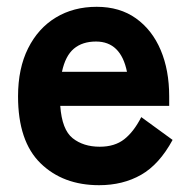

<svg xmlns="http://www.w3.org/2000/svg" viewBox="-20 -533 560 564"><path d="M271 11Q165 11 99 -53.5Q33 -118 33 -250Q33 -332 62.5 -391Q92 -450 144 -481.5Q196 -513 264 -513Q332 -513 379.5 -479Q427 -445 452 -386Q477 -327 477 -250V-222H157Q162 -152 193.5 -127Q225 -102 273 -102Q317 -102 345 -124Q373 -146 395 -189L487 -122Q448 -50 394.5 -19.5Q341 11 271 11ZM162 -322H353Q335 -411 262 -411Q222 -411 197 -390Q172 -369 162 -322Z"/></svg>

Font: Zen Kaku Gothic New Black
Style: Regular
Weight: 900
Designer: Yoshimichi Ohira
Foundry: Positype
Version: Version 1.001